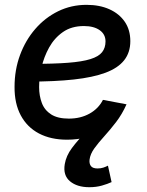

<svg xmlns="http://www.w3.org/2000/svg" viewBox="-20 -574 616 805"><path d="M261.2 11.7Q192.9 11.7 143.3 -14.4Q93.8 -40.5 67.1 -90.3Q40.5 -140.1 41 -210Q41 -281.2 64 -343.3Q86.9 -405.3 127.9 -452.6Q168.9 -500 223.9 -526.9Q278.8 -553.7 342.8 -553.7Q397.5 -553.7 438.7 -535.2Q480 -516.6 503.2 -482.7Q526.4 -448.7 526.4 -401.4Q526.4 -354 500.5 -321.3Q474.6 -288.6 422.1 -269Q369.6 -249.5 289.6 -240.7Q209.5 -231.9 101.1 -231.9L114.3 -306.2Q205.1 -306.2 264.9 -310.8Q324.7 -315.4 359.1 -326.2Q393.6 -336.9 408 -355.2Q422.4 -373.5 422.4 -400.4Q422.4 -430.2 397.9 -447.5Q373.5 -464.8 332 -464.8Q279.8 -464.8 243.9 -439.7Q208 -414.6 186 -375Q164.1 -335.4 154.1 -291.3Q144 -247.1 144 -209Q144 -172.4 155.5 -142.1Q167 -111.8 194.6 -94.2Q222.2 -76.7 268.6 -76.7Q317.9 -76.7 355.5 -97.7Q393.1 -118.7 411.6 -155.3L510.3 -136.7Q481 -68.8 414.6 -28.6Q348.1 11.7 261.2 11.7ZM354.5 210.9Q303.2 210.9 273.4 186Q243.7 161.1 251.5 114.3Q257.3 79.1 281.7 46.4Q306.2 13.7 341.8 -22.9L510.3 -136.2Q491.7 -94.7 466.6 -62Q441.4 -29.3 417 -2.4Q392.6 24.4 375.5 48.1Q358.4 71.8 355.5 95.2Q353.5 111.8 361.1 122.1Q368.7 132.3 389.2 132.3Q402.3 132.3 413.3 128.7Q424.3 125 432.6 120.6L447.8 189.5Q431.2 197.3 407.2 204.1Q383.3 210.9 354.5 210.9Z"/></svg>

Font: Inter 16pt Medium
Style: Italic
Weight: 500
Italic angle: -9.3988°
Version: Version 4.001;git-66647c0bb